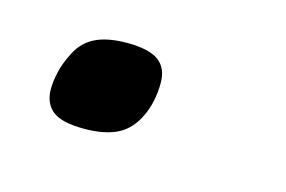

<svg xmlns="http://www.w3.org/2000/svg" viewBox="-34 -160 334 224"><g transform="rotate(15 133.0 -48.0)"><path d="M148.9 -67.9Q148.9 -56.6 146.5 -45.2Q144 -33.7 138.2 -22.9Q128.9 -6.3 113.8 0.2Q98.6 6.8 76.2 6.8Q48.8 6.8 37.8 -2.2Q26.9 -11.2 26.9 -27.8Q26.9 -37.6 29.5 -48.8Q32.2 -60.1 37.1 -69.8Q44.4 -86.9 59.3 -95Q74.2 -103 99.1 -103Q125.5 -103 137.2 -94.5Q148.9 -85.9 148.9 -67.9Z"/></g></svg>

Font: Clear Sans
Style: Italic
Weight: 400
Italic angle: -12°
Foundry: Intel Corporation
Version: Version 1.00